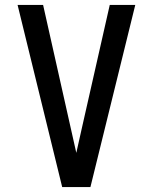

<svg xmlns="http://www.w3.org/2000/svg" viewBox="-20 -755 616 775"><path d="M231 0H345L526 -735H423L312 -245Q306 -218 300 -191.5Q294 -165 288 -138Q282 -165 276 -191.5Q270 -218 264 -245L154 -735H51L171 -245Z"/></svg>

Font: Iosevka Sparkle Medium
Style: Regular
Weight: 500
Designer: Belleve Invis
Foundry: Belleve Invis
Version: Version 4.5.0; ttfautohint (v1.8.3)